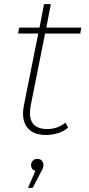

<svg xmlns="http://www.w3.org/2000/svg" viewBox="-20 -653 433 933"><path d="M204 3Q140 3 111.5 -34.5Q83 -72 96 -140L166 -490H68L73 -519H172L194 -633H227L205 -519H375L370 -490H199L130 -144Q106 -26 210 -26Q260 -26 298 -57L311 -33Q289 -14 260 -5.5Q231 3 204 3ZM116 260 152 177Q131 171 131 149Q131 137 139.5 128Q148 119 161 119Q175 119 183 127.5Q191 136 191 148Q191 157 188.5 164Q186 171 180 181L139 260Z"/></svg>

Font: Montserrat ExtraLight
Style: Italic
Weight: 200
Italic angle: -11.3°
Designer: Julieta Ulanovsky
Foundry: Julieta Ulanovsky
Version: Version 9.000; ttfautohint (v1.8.4.7-5d5b)